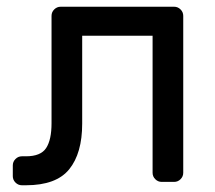

<svg xmlns="http://www.w3.org/2000/svg" viewBox="-20 -540 639 570"><path d="M497 -520Q508 -520 516 -512Q524 -504 524 -493V-27Q524 -16 516 -8Q508 0 497 0H460Q449 0 441 -8Q433 -16 433 -27V-434H224V-173Q224 -85 185.5 -37.5Q147 10 57 10H45Q34 10 26 2Q18 -6 18 -17V-49Q18 -60 26 -68Q34 -76 45 -76H57Q101 -76 117 -100.5Q133 -125 133 -174V-493Q133 -504 141 -512Q149 -520 160 -520Z"/></svg>

Font: Hezaedrus
Style: Regular
Weight: 400
Designer: Hubert & Fischer
Foundry: Hubert & Fischer
Version: Version 1.10;September 3, 2019;FontCreator 11.5.0.2425 64-bi